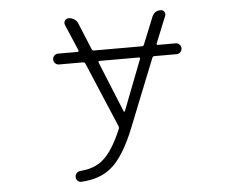

<svg xmlns="http://www.w3.org/2000/svg" viewBox="-52 -609 1105 879"><g transform="rotate(-5 500.0 -169.5)"><path d="M603.5 -331.1Q604.5 -334 603 -335.9Q601.6 -337.9 599.6 -337.9H418Q415 -337.9 413.6 -335.9Q412.1 -334 413.1 -331.1L507.8 -98.6Q508.8 -96.7 510.7 -96.7Q512.7 -96.7 513.7 -98.6ZM232.4 -337.9Q221.7 -337.9 214.4 -345.2Q207 -352.5 207 -362.8Q207 -373 214.4 -380.4Q221.7 -387.7 232.4 -387.7H322.3Q324.2 -387.7 325.7 -389.6Q327.1 -391.6 326.2 -394.5L274.4 -516.6Q270.5 -526.4 276.9 -535.6Q283.2 -544.9 293.9 -544.9Q307.6 -544.9 319.8 -537.1Q332 -529.3 336.9 -515.6L386.7 -394.5Q389.6 -387.7 397.5 -387.7H617.2Q624 -387.7 627 -394.5L676.8 -517.6Q687.5 -544.9 716.8 -544.9Q727.5 -544.9 733.4 -536.1Q739.3 -527.3 735.4 -517.6L685.5 -394.5Q684.6 -391.6 686 -389.6Q687.5 -387.7 689.5 -387.7H771.5Q782.2 -387.7 789.6 -380.4Q796.9 -373 796.9 -362.8Q796.9 -352.5 789.6 -345.2Q782.2 -337.9 771.5 -337.9H669.9Q663.1 -337.9 660.2 -331.1L538.1 -25.4Q486.3 106.4 426.8 156.2Q375 201.2 288.1 206.1Q288.1 206.1 287.1 206.1Q277.3 206.1 270.5 200.2Q262.7 192.4 262.7 181.6Q262.7 171.9 269.5 164.6Q276.4 157.2 287.1 156.2Q351.6 151.4 390.6 118.2Q436.5 80.1 478.5 -19.5Q481.4 -26.4 478.5 -33.2L352.5 -331.1Q349.6 -337.9 341.8 -337.9Z"/></g></svg>

Font: Rounded-X Mgen+ 1mn light
Style: Regular
Weight: 200
Designer: [Source Han Sans]
Ryoko NISHIZUKA  (kana & ideographs); Paul D. Hunt (Latin, Greek & Cyrillic); Wenlong ZHANG  (bopomofo
Version: Version 1.059.20150602